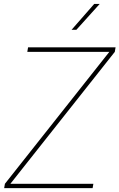

<svg xmlns="http://www.w3.org/2000/svg" viewBox="-20 -972 617 992"><path d="M1.5 0 5.4 -22.5 544.9 -704.1H121.1L125 -727.5H577.1L573.2 -704.1L33.7 -22.5H462.4L458.5 0ZM349.6 -817.9 466.8 -951.7H495.1L374.5 -817.9Z"/></svg>

Font: Inter Display Thin
Style: Italic
Weight: 100
Italic angle: -9.39999°
Designer: Rasmus Andersson
Foundry: rsms
Version: Version 4.000;git-a52131595